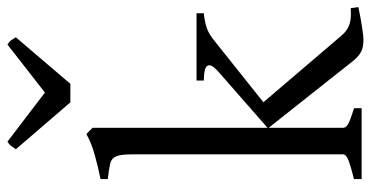

<svg xmlns="http://www.w3.org/2000/svg" viewBox="-266 -748 1019 528"><g transform="rotate(-90 244.0 -484.5)"><path d="M471 -434Q449 -432 431 -426Q413 -420 393 -403L191 -242L154 -257L307 -391Q328 -409 328 -418.5Q328 -428 315.5 -431Q303 -434 286 -434V-454H471ZM15 0V-21Q47 -29 65 -35.5Q83 -42 83 -51V-633Q83 -662 77.5 -675Q72 -688 57.5 -691.5Q43 -695 15 -698V-718Q49 -725 81.5 -734Q114 -743 139 -757L156 -740V-51Q156 -44 165 -38Q174 -32 210 -21V0ZM488 -9Q460 -3 434 1Q408 5 398 5Q378 5 366 -1Q354 -7 342 -21L155 -257L206 -294L410 -55Q424 -39 440.5 -33.5Q457 -28 485 -30ZM277 -801H226L97 -951Q104 -961 107 -965Q110 -969 118 -974L253 -871L385 -974Q393 -969 396 -965Q399 -961 405 -951Z"/></g></svg>

Font: ChillKai
Style: Regular
Weight: 400
Designer: ChillType
Foundry: 寒蝉字型
Version: Version 2.000